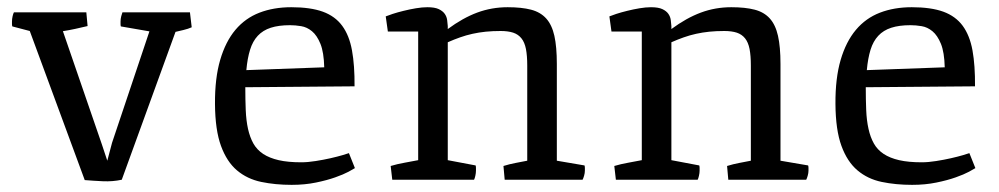

<svg xmlns="http://www.w3.org/2000/svg" viewBox="-20 -498 2768 532"><path d="M62.5 -412.1 14.2 -424.8Q13.2 -427.2 13.2 -431.2Q13.2 -435.1 13.2 -438.5Q13.2 -445.3 14.9 -452.9Q16.6 -460.4 18.6 -463.9H219.2L222.7 -425.8Q206.5 -421.9 188.5 -418Q170.4 -414.1 154.3 -411.6L262.2 -98.1L277.3 -52.7L290.5 -102.5L394 -411.1L314.9 -424.8Q314 -427.2 314 -431.2Q314 -435.1 314 -438.5Q314 -445.3 315.9 -452.9Q317.9 -460.4 319.3 -463.9H506.3L511.2 -422.4Q501.5 -418 488 -414.8Q474.6 -411.6 466.3 -409.7L317.4 0Q292.5 5.4 265.1 4.2Q237.8 2.9 214.8 1Z M575.7 -210Q575.2 -281.2 590.1 -332Q605 -382.8 632.3 -415.3Q659.7 -447.8 699 -462.9Q738.3 -478 787.1 -478Q840.3 -478 874.5 -465.6Q908.7 -453.1 928.2 -426.5Q947.8 -399.9 955.3 -358.4Q962.9 -316.9 962.4 -258.8L659.7 -256.3Q659.7 -221.7 660.9 -192.9Q662.1 -164.1 667.2 -140.9Q672.4 -117.7 682.1 -100.3Q691.9 -83 709.2 -71.5Q726.6 -60.1 752.2 -54.2Q777.8 -48.3 814.5 -48.3Q833 -48.3 854.7 -51.8Q876.5 -55.2 895.8 -59.6Q915 -64 929 -68.1Q942.9 -72.3 946.8 -73.7L963.4 -32.2Q960 -29.8 945.8 -22.2Q931.6 -14.6 908.9 -6.6Q886.2 1.5 855.5 7.8Q824.7 14.2 788.1 14.2Q742.7 14.2 703.9 6.1Q665 -2 636.7 -25.9Q608.4 -49.8 592.3 -93.8Q576.2 -137.7 575.7 -210ZM878.4 -311.5Q877.4 -353 867.9 -376.5Q858.4 -399.9 844.5 -411.4Q830.6 -422.9 814.5 -425.5Q798.3 -428.2 783.7 -428.2Q752 -428.2 730.2 -421.1Q708.5 -414.1 694.3 -398.9Q680.2 -383.8 672.9 -360.1Q665.5 -336.4 662.6 -303.7Z M1062.5 -38.1Q1080.6 -43.5 1100.8 -47.1Q1121.1 -50.8 1138.7 -54.2V-410.6H1054.7L1048.8 -452.6Q1054.7 -455.1 1068.1 -459.5Q1081.5 -463.9 1098.4 -468Q1115.2 -472.2 1132.6 -475.1Q1149.9 -478 1164.1 -478Q1184.6 -478 1195.8 -472.7Q1207 -467.3 1212.4 -459.5Q1217.8 -451.7 1219 -442.4Q1220.2 -433.1 1220.7 -425.8V-417.5Q1262.2 -448.2 1302.2 -463.1Q1342.3 -478 1386.7 -478Q1425.3 -478 1451.4 -471.2Q1477.5 -464.4 1493.4 -446.8Q1509.3 -429.2 1516.1 -398.7Q1522.9 -368.2 1522.9 -320.8V-52.7L1599.6 -39.6Q1600.6 -36.6 1600.6 -32.7Q1600.6 -28.8 1600.6 -25.4Q1600.6 -18.6 1598.4 -11Q1596.2 -3.4 1594.2 0H1378.4L1375 -38.1Q1392.6 -43.5 1408.2 -46.4Q1423.8 -49.3 1440.9 -52.7V-315.9Q1440.9 -343.8 1437.3 -362.3Q1433.6 -380.9 1424.8 -391.8Q1416 -402.8 1401.9 -407.5Q1387.7 -412.1 1367.2 -412.1Q1345.2 -412.1 1325.9 -410.2Q1306.6 -408.2 1289.1 -404.3Q1271.5 -400.4 1254.9 -394.5Q1238.3 -388.7 1220.7 -380.9V-54.2L1297.9 -39.6Q1298.8 -36.6 1298.8 -32.7Q1298.8 -28.8 1298.8 -25.4Q1298.8 -18.6 1297.1 -11Q1295.4 -3.4 1293.5 0H1066.9Z M1682.1 -38.1Q1700.2 -43.5 1720.5 -47.1Q1740.7 -50.8 1758.3 -54.2V-410.6H1674.3L1668.5 -452.6Q1674.3 -455.1 1687.7 -459.5Q1701.2 -463.9 1718 -468Q1734.9 -472.2 1752.2 -475.1Q1769.5 -478 1783.7 -478Q1804.2 -478 1815.4 -472.7Q1826.7 -467.3 1832 -459.5Q1837.4 -451.7 1838.6 -442.4Q1839.8 -433.1 1840.3 -425.8V-417.5Q1881.8 -448.2 1921.9 -463.1Q1961.9 -478 2006.3 -478Q2044.9 -478 2071 -471.2Q2097.2 -464.4 2113 -446.8Q2128.9 -429.2 2135.7 -398.7Q2142.6 -368.2 2142.6 -320.8V-52.7L2219.2 -39.6Q2220.2 -36.6 2220.2 -32.7Q2220.2 -28.8 2220.2 -25.4Q2220.2 -18.6 2218 -11Q2215.8 -3.4 2213.9 0H1998L1994.6 -38.1Q2012.2 -43.5 2027.8 -46.4Q2043.5 -49.3 2060.5 -52.7V-315.9Q2060.5 -343.8 2056.9 -362.3Q2053.2 -380.9 2044.4 -391.8Q2035.6 -402.8 2021.5 -407.5Q2007.3 -412.1 1986.8 -412.1Q1964.8 -412.1 1945.6 -410.2Q1926.3 -408.2 1908.7 -404.3Q1891.1 -400.4 1874.5 -394.5Q1857.9 -388.7 1840.3 -380.9V-54.2L1917.5 -39.6Q1918.5 -36.6 1918.5 -32.7Q1918.5 -28.8 1918.5 -25.4Q1918.5 -18.6 1916.7 -11Q1915 -3.4 1913.1 0H1686.5Z M2294.9 -210Q2294.4 -281.2 2309.3 -332Q2324.2 -382.8 2351.6 -415.3Q2378.9 -447.8 2418.2 -462.9Q2457.5 -478 2506.3 -478Q2559.6 -478 2593.8 -465.6Q2627.9 -453.1 2647.5 -426.5Q2667 -399.9 2674.6 -358.4Q2682.1 -316.9 2681.6 -258.8L2378.9 -256.3Q2378.9 -221.7 2380.1 -192.9Q2381.3 -164.1 2386.5 -140.9Q2391.6 -117.7 2401.4 -100.3Q2411.1 -83 2428.5 -71.5Q2445.8 -60.1 2471.4 -54.2Q2497.1 -48.3 2533.7 -48.3Q2552.2 -48.3 2574 -51.8Q2595.7 -55.2 2615 -59.6Q2634.3 -64 2648.2 -68.1Q2662.1 -72.3 2666 -73.7L2682.6 -32.2Q2679.2 -29.8 2665 -22.2Q2650.9 -14.6 2628.2 -6.6Q2605.5 1.5 2574.7 7.8Q2543.9 14.2 2507.3 14.2Q2461.9 14.2 2423.1 6.1Q2384.3 -2 2356 -25.9Q2327.6 -49.8 2311.5 -93.8Q2295.4 -137.7 2294.9 -210ZM2597.7 -311.5Q2596.7 -353 2587.2 -376.5Q2577.6 -399.9 2563.7 -411.4Q2549.8 -422.9 2533.7 -425.5Q2517.6 -428.2 2502.9 -428.2Q2471.2 -428.2 2449.5 -421.1Q2427.7 -414.1 2413.6 -398.9Q2399.4 -383.8 2392.1 -360.1Q2384.8 -336.4 2381.8 -303.7Z"/></svg>

Font: Fjord
Style: One
Weight: 400
Designer: Viktoriya Grabowska
Foundry: Viktoriya Grabowska
Version: Version 1.002